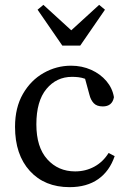

<svg xmlns="http://www.w3.org/2000/svg" viewBox="-20 -759 528 792"><path d="M267 13Q164 13 103 -54Q42 -121 42 -236Q42 -315 74.5 -371.5Q107 -428 160 -458Q213 -488 273 -488Q318 -488 356 -471Q394 -454 419 -424.5Q444 -395 450 -358Q443 -320 404 -320Q379 -320 366.5 -333.5Q354 -347 349 -368L331 -434Q317 -439 303.5 -440.5Q290 -442 277 -442Q213 -442 171.5 -392Q130 -342 130 -246Q130 -152 175 -102Q220 -52 290 -52Q333 -52 369 -71.5Q405 -91 428 -128L453 -115Q432 -53 385 -20Q338 13 267 13ZM159 -739 274 -634 389 -739 413 -719 311 -571H237L135 -719Z"/></svg>

Font: Source Serif Pro
Style: Regular
Weight: 400
Designer: Frank Grießhammer
Foundry: Adobe Systems Incorporated
Version: Version 3.001;hotconv 1.0.111;makeotfexe 2.5.65597